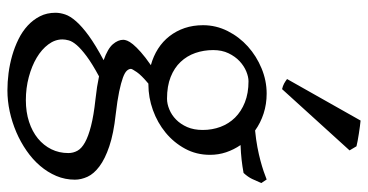

<svg xmlns="http://www.w3.org/2000/svg" viewBox="-262 -506 1011 528"><g transform="rotate(90 244.0 -241.5)"><path d="M336.9 -293Q336.9 -318.8 328.4 -341.8Q319.8 -364.7 303 -381.8Q286.1 -398.9 261 -408.9Q235.8 -418.9 203.1 -418.9Q190.9 -418.9 176 -412.8Q161.1 -406.7 147.9 -394.5Q134.8 -382.3 126 -364Q117.2 -345.7 117.2 -321.8Q117.2 -295.9 125.2 -272.7Q133.3 -249.5 149.7 -232.2Q166 -214.8 191.2 -204.8Q216.3 -194.8 251 -194.8Q265.1 -194.8 280.5 -201.2Q295.9 -207.5 308.3 -219.7Q320.8 -231.9 328.9 -250.2Q336.9 -268.6 336.9 -293ZM252.9 2Q234.4 0 218.8 -2.4Q203.1 -4.9 189.5 -7.8Q154.3 11.2 134 26.4Q113.8 41.5 103.5 53.5Q93.3 65.4 90.6 75.2Q87.9 85 87.9 92.8Q87.9 113.3 101.6 131.6Q115.2 149.9 138.2 163.6Q161.1 177.2 191.4 185.3Q221.7 193.4 254.9 193.4Q287.6 193.4 314.5 184.6Q341.3 175.8 360.4 160.2Q379.4 144.5 389.9 123.3Q400.4 102.1 400.4 76.7Q400.4 63 394 51.5Q387.7 40 371.1 30.8Q354.5 21.5 325.9 14.2Q297.4 6.8 252.9 2ZM405.3 -313Q405.3 -275.4 388.4 -244.4Q371.6 -213.4 344.2 -190.9Q316.9 -168.5 282.2 -156Q247.6 -143.6 211.9 -143.6H209.5Q186.5 -124.5 177.7 -111.6Q168.9 -98.6 168.9 -95.7Q168.9 -89.8 174.1 -84.2Q179.2 -78.6 193.1 -73.5Q207 -68.4 231.4 -63.2Q255.9 -58.1 293.9 -53.7Q347.2 -47.9 381.8 -36.1Q416.5 -24.4 437 -9Q457.5 6.3 465.6 23.9Q473.6 41.5 473.6 58.6Q473.6 85.4 463.4 109.6Q453.1 133.8 435.5 154.3Q418 174.8 394 191.4Q370.1 208 342.8 219.7Q315.4 231.4 286.1 237.8Q256.8 244.1 228 244.1Q205.1 244.1 180.7 241Q156.2 237.8 132.3 231Q108.4 224.1 87.2 213.6Q65.9 203.1 49.8 188.2Q33.7 173.3 24.2 154.5Q14.6 135.7 14.6 111.8Q14.6 99.1 19.3 85.2Q23.9 71.3 38.1 55.2Q52.2 39.1 77.6 20.5Q103 2 145 -20.5Q113.3 -31.7 101.1 -45.9Q88.9 -60.1 88.9 -74.7Q88.9 -78.6 91.3 -85.2Q93.8 -91.8 101.3 -101.1Q108.9 -110.4 122.6 -122.6Q136.2 -134.8 158.7 -150.4Q133.8 -157.2 113.5 -170.2Q93.3 -183.1 78.9 -201.7Q64.5 -220.2 56.6 -243.4Q48.8 -266.6 48.8 -293.9Q48.8 -329.6 64.9 -361.6Q81.1 -393.6 107.4 -417.2Q133.8 -440.9 167.5 -454.8Q201.2 -468.8 236.8 -468.8Q266.1 -468.8 291.7 -460.4Q317.4 -452.1 338.4 -437Q363.8 -439.5 384.3 -443.4Q404.8 -447.3 421.1 -451.7Q437.5 -456.1 450.2 -460.4Q462.9 -464.8 473.1 -468.8L482.9 -454.1Q477.1 -440.4 471.7 -429Q466.3 -417.5 455.1 -405.3Q436.5 -401.9 418.7 -399.9Q400.9 -397.9 378.4 -397Q391.1 -378.4 398.2 -357.4Q405.3 -336.4 405.3 -313ZM224.6 -511.2Q215.8 -513.2 209.2 -516.8Q202.6 -520.5 196.8 -524.9L311 -727.1Q316.9 -726.6 326.7 -725.3Q336.4 -724.1 346.9 -722.4Q357.4 -720.7 366.9 -719Q376.5 -717.3 381.8 -715.8L393.1 -696.8Z"/></g></svg>

Font: Akkhara
Style: Regular
Weight: 400
Designer: J. Victor Gaultney
Version: Version 1.00 June 13, 2006, initial release